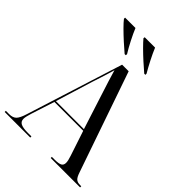

<svg xmlns="http://www.w3.org/2000/svg" viewBox="-262 -1054 1177 1177"><g transform="rotate(45 327.0 -465.5)"><path d="M0 0V-10H29Q60 -10 76 -26Q92 -42 106 -88L304 -714H361L587 -61Q597 -31 609 -20.5Q621 -10 644 -10H654V0H399V-10H424Q459 -10 473 -18Q487 -26 487 -46Q487 -64 476 -96L422 -259H172L123 -107Q118 -91 114.5 -76.5Q111 -62 111 -52Q111 -29 130 -19.5Q149 -10 191 -10H222V0ZM175 -269H418L348 -487Q329 -546 316.5 -585.5Q304 -625 295 -657Q287 -629 280.5 -608Q274 -587 267 -565Q260 -543 249 -510ZM269 -771Q244 -792 212.5 -820.5Q181 -849 153.5 -876.5Q126 -904 113 -921V-931H203Q217 -897 238.5 -855Q260 -813 280 -781L279 -771ZM439 -771Q414 -792 382.5 -820.5Q351 -849 323.5 -876.5Q296 -904 282 -921L283 -931H373Q387 -897 408.5 -855Q430 -813 449 -781V-771Z"/></g></svg>

Font: Noto Serif Display SemiCondensed
Style: Regular
Weight: 400
Width: 4
Designer: Monotype Design Team
Foundry: Monotype Imaging Inc.
Version: Version 2.009